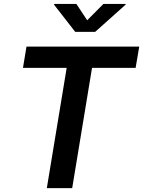

<svg xmlns="http://www.w3.org/2000/svg" viewBox="-20 -967 736 987"><path d="M98.1 -618.2 116.2 -727.5H695.8L677.2 -618.2H453.1L351.1 0H220.7L322.8 -618.2ZM372.6 -946.8 428.2 -862.8 511.7 -946.8H626L625.5 -942.9L469.2 -803.2H366.7L257.8 -942.9L258.8 -946.8Z"/></svg>

Font: Inter SemiBold
Style: Italic
Weight: 600
Italic angle: -9.3988°
Designer: Rasmus Andersson
Foundry: rsms
Version: Version 4.001;git-66647c0bb